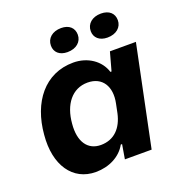

<svg xmlns="http://www.w3.org/2000/svg" viewBox="-133 -842 903 965"><g transform="rotate(-20 318.5 -360.0)"><path d="M287 -109C217 -109 178 -165 187 -259C195 -359 247 -427 330 -427C409 -427 447 -365 429 -279L419 -230C403 -157 359 -109 287 -109ZM217 10C288 10 351 -22 381 -77H388L375 0H518L629 -536H490L463 -438H457C437 -503 373 -546 297 -546C144 -546 50 -424 36 -255C21 -96 94 10 217 10ZM289 -605C336 -605 367 -632 367 -670C367 -706 342 -730 299 -730C252 -730 221 -703 221 -664C221 -629 246 -605 289 -605ZM503 -605C550 -605 581 -632 581 -670C581 -706 556 -730 512 -730C465 -730 434 -703 434 -664C434 -629 460 -605 503 -605Z"/></g></svg>

Font: Mona Sans
Style: Bold Italic
Weight: 700
Italic angle: -11.7°
Designer: Deni Anggara
Foundry: GitHub
Version: Version 2.000;Glyphs 3.2.3 (3260)